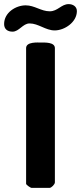

<svg xmlns="http://www.w3.org/2000/svg" viewBox="-54 -914 394 934"><path d="M146 -707C131 -707 73 -712 73 -680V-20C73 -15 94 0 100 0H187C196 0 213 -17 213 -27V-680C213 -710 162 -707 146 -707ZM-34 -797C-34 -773 -18 -760 7 -760C39 -760 57 -800 90 -800C133 -800 168 -766 212 -766C260 -766 320 -806 320 -860C320 -883 300 -894 280 -894C244 -894 227 -859 188 -859C146 -859 114 -888 71 -888C23 -888 -34 -853 -34 -797Z"/></svg>

Font: Asimov Print
Style: C
Weight: 500
Designer: Google
Version: Version 2.000980: 2014